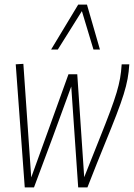

<svg xmlns="http://www.w3.org/2000/svg" viewBox="-20 -810 579 830"><path d="M358 0H318L288 -436Q249 -328 208.5 -218.5Q168 -109 127 0H87L48 -532L81 -534L115 -43Q155 -154 195.5 -265.5Q236 -377 276 -489H314L344 -44Q384 -145 411.5 -213.5Q439 -282 456.5 -329Q474 -376 484 -409.5Q494 -443 499 -471Q504 -499 506 -532H539Q537 -499 531.5 -469Q526 -439 514.5 -402Q503 -365 483 -313Q463 -261 432 -185.5Q401 -110 358 0ZM201 -596 318 -790H356L412 -596H384L334 -762L230 -596Z"/></svg>

Font: Georama SemiCondensed ExtraLight
Style: Italic
Weight: 200
Width: 4
Italic angle: -9°
Designer: Jean-Baptiste Levee
Foundry: Production Type
Version: Version 1.000